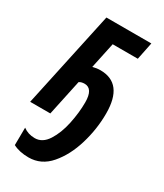

<svg xmlns="http://www.w3.org/2000/svg" viewBox="-202 -622 804 940"><g transform="rotate(30 200.5 -152.0)"><path d="M345 -136Q345 -306 215 -306Q194 -306 172 -300L203 -446H345L365 -544H111L-6 0H108L151 -202Q163 -210 181 -210Q229 -210 229 -132Q229 -74 215.5 -10Q202 54 173.5 98.5Q145 143 102 143Q64 143 36 122L35 221Q71 240 123 240Q194 240 243.5 182.5Q293 125 319 38.5Q345 -48 345 -136Z"/></g></svg>

Font: Noto Sans Display Condensed
Style: Bold Italic
Weight: 700
Width: 3
Designer: Monotype Design team
Foundry: Monotype Imaging Inc.
Version: 1.000